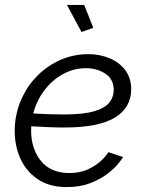

<svg xmlns="http://www.w3.org/2000/svg" viewBox="-20 -750 591 780"><path d="M251 10Q178 10 129 -25Q80 -60 57.5 -118.5Q35 -177 41 -247Q46 -303 70 -354Q94 -405 134 -444.5Q174 -484 226.5 -507Q279 -530 340 -530Q383 -530 422.5 -514.5Q462 -499 487 -467.5Q512 -436 513 -390Q514 -314 448 -273Q382 -232 240 -232Q209 -232 176.5 -233.5Q144 -235 107 -237Q102 -155 142.5 -101Q183 -47 262 -47Q307 -47 340.5 -63.5Q374 -80 394.5 -100.5Q415 -121 420 -132L480 -112Q475 -103 459 -83.5Q443 -64 414.5 -42.5Q386 -21 345.5 -5.5Q305 10 251 10ZM329 -473Q279 -473 235 -448.5Q191 -424 159.5 -382Q128 -340 115 -289Q149 -287 179.5 -286Q210 -285 240 -285Q318 -285 362.5 -298Q407 -311 425 -334.5Q443 -358 442 -389Q440 -431 406 -452Q372 -473 329 -473ZM252 -730H322L359 -637L311 -620Z"/></svg>

Font: Raleway
Style: Italic
Weight: 400
Italic angle: -12°
Designer: Matt McInerney, Pablo Impallari, Rodrigo Fuenzalida
Foundry: Matt McInerney, Pablo Impallari, Rodrigo Fuenzalida
Version: Version 4.026